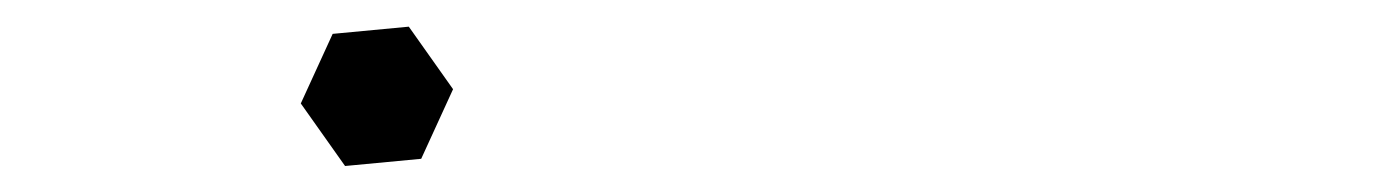

<svg xmlns="http://www.w3.org/2000/svg" viewBox="-20 -645 1040 144"><path d="M229.5 -619.6 286.6 -625 319.8 -578.1 295.9 -525.9 238.8 -520.5 205.6 -567.4Z"/></svg>

Font: Dehalvi Khush Khat
Style: Regular
Weight: 400
Version: Version 002.500